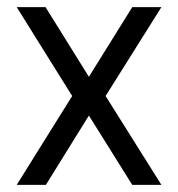

<svg xmlns="http://www.w3.org/2000/svg" viewBox="-20 -520 500 540"><path d="M108 -500 230 -304 352 -500H434L277 -250L434 0H352L230 -195L109 0H27L183 -250L27 -500Z"/></svg>

Font: TitilliumText22L 400 wt
Style: 400 wt
Weight: 400
Designer: Campivisivi
Foundry: Campivisivi
Version: 1.000